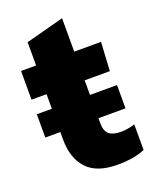

<svg xmlns="http://www.w3.org/2000/svg" viewBox="-121 -687 617 767"><g transform="rotate(-20 187.0 -303.0)"><path d="M246 10Q158 10 116.5 -35Q75 -80 75 -159V-191H11V-290H75V-352H11V-474H75V-573L237 -616V-474H351L344 -352H237V-290H352V-191H237V-170Q237 -136 253.5 -122.5Q270 -109 304 -109Q333 -109 363 -119V-10Q316 10 246 10Z"/></g></svg>

Font: Kanit SemiBold
Style: Regular
Weight: 600
Designer: Katatrad Team
Foundry: CadsonDemak
Version: Version 2.000; ttfautohint (v1.8.3)